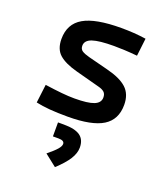

<svg xmlns="http://www.w3.org/2000/svg" viewBox="-147 -628 879 1014"><g transform="rotate(20 293.0 -121.5)"><path d="M252.9 9.8Q194.3 9.8 151.4 6.3Q108.4 2.9 73.7 -4.9L86.4 -108.4Q141.1 -100.6 181.2 -96.7Q221.2 -92.8 252.9 -92.8Q328.1 -92.8 361.8 -106.2Q395.5 -119.6 395.5 -149.4Q395.5 -169.4 384.5 -179.4Q373.5 -189.5 350.6 -195.3L216.8 -231Q147.5 -249.5 114.5 -278.8Q81.5 -308.1 81.5 -365.2Q81.5 -449.7 148.2 -488.5Q214.8 -527.3 359.4 -527.3Q395.5 -527.3 429 -525.1Q462.4 -522.9 498.5 -517.6L486.8 -418Q445.8 -421.9 414.6 -423.3Q383.3 -424.8 356.4 -424.8Q272.5 -424.8 234.9 -411.9Q197.3 -398.9 197.3 -369.1Q197.3 -350.1 210.7 -341.1Q224.1 -332 252 -324.7L362.3 -296.4Q439.5 -277.3 475.8 -244.1Q512.2 -210.9 512.2 -150.4Q512.2 -67.4 450 -28.8Q387.7 9.8 252.9 9.8ZM280.8 283.2 213.9 230.5Q249 202.1 264.4 184.3Q279.8 166.5 279.8 153.8Q279.8 134.3 247.1 134.3H215.3V55.7H249Q311 55.7 340.1 76.4Q369.1 97.2 369.1 141.6Q369.1 173.3 347.7 207.3Q326.2 241.2 280.8 283.2Z"/></g></svg>

Font: Cascadia Code Medium
Style: Regular
Weight: 500
Monospace: yes
Designer: Aaron Bell
Foundry: Saja Typeworks
Version: Version 2407.024